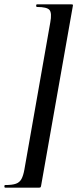

<svg xmlns="http://www.w3.org/2000/svg" viewBox="-51 -745 355 882"><path d="M277 -725Q282 -725 283.5 -723.5Q285 -722 283 -714L138 107Q137 114 135 115.5Q133 117 128 117Q88 117 43.5 117Q-1 117 -27 117Q-31 117 -31 111Q-31 105 -27 105Q5 105 22 99Q39 93 47.5 77.5Q56 62 61 34L180 -642Q188 -685 176.5 -699Q165 -713 119 -713Q115 -713 115 -719Q115 -725 119 -725Q145 -725 191 -725Q237 -725 277 -725Z"/></svg>

Font: Cormorant
Style: Bold Italic
Weight: 700
Italic angle: -10°
Designer: Christian Thalmann (Catharsis Fonts)
Foundry: Catharsis Fonts
Version: Version 4.000